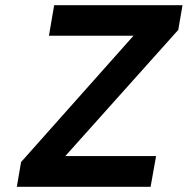

<svg xmlns="http://www.w3.org/2000/svg" viewBox="-20 -720 723 740"><path d="M44.8 0 61.2 -95.4 494.6 -582.4H168.6L188.8 -700H683.4L667 -604.8L231.8 -118.6H581.6L560.4 0Z"/></svg>

Font: Overpass
Style: Italic
Weight: 400
Italic angle: -10°
Designer: Delve Withrington, Dave Bailey, Thomas Jockin
Foundry: Delve Fonts LLC
Version: Version 4.000